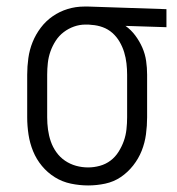

<svg xmlns="http://www.w3.org/2000/svg" viewBox="-20 -558 540 586"><path d="M249 8Q223 8 196.5 2.5Q170 -3 147.5 -17Q125 -31 108 -51.5Q91 -72 81 -96.5Q71 -121 67 -147.5Q63 -174 63 -200V-330Q63 -355 66.5 -380.5Q70 -406 79.5 -429.5Q89 -453 104.5 -473.5Q120 -494 141 -508.5Q162 -523 186.5 -530.5Q211 -538 237 -538Q240 -538 243.5 -538Q247 -538 250 -538L488 -530V-475L363 -479Q380 -467 393 -449.5Q406 -432 414.5 -412.5Q423 -393 426 -372Q429 -351 429 -330V-200Q429 -174 425.5 -148Q422 -122 412.5 -98Q403 -74 386.5 -53Q370 -32 348.5 -17.5Q327 -3 301 2.5Q275 8 249 8ZM249 -47Q267 -47 285 -52Q303 -57 317.5 -68Q332 -79 342 -95Q352 -111 358 -128Q364 -145 366 -163.5Q368 -182 368 -200V-330Q368 -347 366 -364.5Q364 -382 359 -398.5Q354 -415 345 -430.5Q336 -446 323 -457.5Q310 -469 293.5 -475Q277 -481 260 -482L250 -483Q248 -483 246 -483Q244 -483 241 -483Q223 -483 206 -477Q189 -471 174.5 -460Q160 -449 150 -433.5Q140 -418 134 -401Q128 -384 126 -366Q124 -348 124 -330V-200Q124 -181 126.5 -162.5Q129 -144 135 -126.5Q141 -109 152 -93.5Q163 -78 178.5 -67.5Q194 -57 212 -52Q230 -47 249 -47Z"/></svg>

Font: Iosevka Slab Light
Style: Regular
Weight: 300
Monospace: yes
Designer: Belleve Invis
Foundry: Belleve Invis
Version: Version 11.1.0; ttfautohint (v1.8.3)